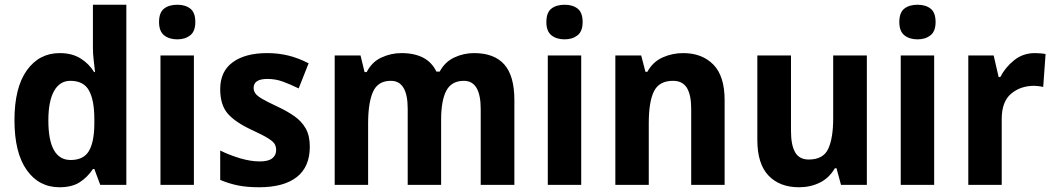

<svg xmlns="http://www.w3.org/2000/svg" viewBox="-20 -780 4450 810"><path d="M231 10Q144 10 92.5 -63Q41 -136 41 -273Q41 -410 93 -483Q145 -556 232 -556Q283 -556 319 -534Q355 -512 377 -476H381Q379 -497 375.5 -524Q372 -551 372 -579V-760H513V0H403L378 -67H372Q349 -32 316 -11Q283 10 231 10ZM278 -105Q332 -105 354.5 -142Q377 -179 378 -255V-277Q378 -357 355.5 -398Q333 -439 277 -439Q232 -439 208 -396Q184 -353 184 -272Q184 -105 278 -105Z M728 -760Q762 -760 783 -743.5Q804 -727 804 -687Q804 -648 782.5 -631Q761 -614 728 -614Q694 -614 672.5 -631Q651 -648 651 -687Q651 -727 672 -743.5Q693 -760 728 -760ZM798 -546V0H657V-546Z M1287 -161Q1287 -76 1232 -33Q1177 10 1073 10Q1023 10 985 2.5Q947 -5 909 -21V-145Q947 -126 992 -112.5Q1037 -99 1076 -99Q1112 -99 1128.5 -112Q1145 -125 1145 -147Q1145 -160 1139.5 -171Q1134 -182 1112 -196Q1090 -210 1042 -232Q973 -264 941 -300.5Q909 -337 909 -404Q909 -479 962 -517.5Q1015 -556 1107 -556Q1153 -556 1195 -546Q1237 -536 1282 -513L1240 -407Q1205 -424 1174 -435.5Q1143 -447 1108 -447Q1050 -447 1050 -409Q1050 -397 1057 -386.5Q1064 -376 1085 -363.5Q1106 -351 1149 -331Q1190 -312 1221 -290.5Q1252 -269 1269.5 -238.5Q1287 -208 1287 -161Z M1980 -556Q2065 -556 2107.5 -508Q2150 -460 2150 -358V0H2008V-320Q2008 -439 1937 -439Q1885 -439 1863 -397.5Q1841 -356 1841 -275V0H1700V-321Q1700 -439 1629 -439Q1574 -439 1553.5 -392.5Q1533 -346 1533 -259V0H1392V-546H1501L1518 -476H1527Q1549 -519 1589.5 -537.5Q1630 -556 1673 -556Q1784 -556 1821 -478H1835Q1857 -519 1896.5 -537.5Q1936 -556 1980 -556Z M2362 -760Q2396 -760 2417 -743.5Q2438 -727 2438 -687Q2438 -648 2416.5 -631Q2395 -614 2362 -614Q2328 -614 2306.5 -631Q2285 -648 2285 -687Q2285 -727 2306 -743.5Q2327 -760 2362 -760ZM2432 -546V0H2291V-546Z M2862 -556Q2942 -556 2989.5 -507.5Q3037 -459 3037 -358V0H2896V-321Q2896 -379 2878 -409Q2860 -439 2819 -439Q2761 -439 2739 -395Q2717 -351 2717 -260V0H2576V-546H2685L2703 -477H2711Q2734 -519 2775 -537.5Q2816 -556 2862 -556Z M3637 -546V0H3528L3509 -70H3502Q3478 -29 3438.5 -9.5Q3399 10 3351 10Q3269 10 3222 -39.5Q3175 -89 3175 -190V-546H3317V-227Q3317 -168 3334.5 -137.5Q3352 -107 3392 -107Q3453 -107 3474 -152Q3495 -197 3495 -281V-546Z M3851 -760Q3885 -760 3906 -743.5Q3927 -727 3927 -687Q3927 -648 3905.5 -631Q3884 -614 3851 -614Q3817 -614 3795.5 -631Q3774 -648 3774 -687Q3774 -727 3795 -743.5Q3816 -760 3851 -760ZM3921 -546V0H3780V-546Z M4346 -556Q4356 -556 4368.5 -555Q4381 -554 4391 -552L4381 -413Q4374 -415 4362 -416.5Q4350 -418 4343 -418Q4285 -418 4245.5 -384.5Q4206 -351 4206 -278V0H4065V-546H4172L4193 -455H4200Q4221 -496 4258.5 -526Q4296 -556 4346 -556Z"/></svg>

Font: Noto Sans Tamil SemiCondensed
Style: Bold
Weight: 700
Width: 4
Designer: Jelle Bosma - Monotype Design Team
Foundry: Monotype Imaging Inc.
Version: Version 2.004; ttfautohint (v1.8.4.7-5d5b)